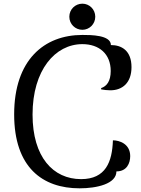

<svg xmlns="http://www.w3.org/2000/svg" viewBox="-20 -1010 768 1044"><path d="M428 -820C220 -820 57 -684 57 -388C57 -100 211 14 413 14C506 14 613 -10 613 -78C670 -78 688 -123 688 -161C688 -228 629 -247 594 -247C590 -130 555 -36 421 -36C269 -36 157 -156 157 -387C157 -629 280 -770 428 -770C519 -770 582 -717 582 -624C582 -568 560 -541 530 -531V-524C544 -521 566 -519 580 -519C646 -519 695 -560 695 -645C695 -735 641 -765 583 -765C583 -820 473 -820 428 -820ZM357 -919C357 -879 389 -848 428 -848C466 -848 498 -879 498 -919C498 -959 466 -990 428 -990C389 -990 357 -959 357 -919Z"/></svg>

Font: Milonga
Style: Regular
Weight: 400
Designer: Pablo Impallari, Brenda Gallo, Rodrigo Fuenzalida
Foundry: Pablo Impallari, Brenda Gallo, Rodrigo Fuenzalida
Version: Version 1.000